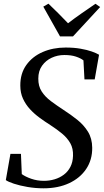

<svg xmlns="http://www.w3.org/2000/svg" viewBox="-20 -1009 566 1040"><path d="M216 11Q172 11 129.5 3.8Q87 -3.5 55.2 -14Q23.5 -24.5 11.5 -33.5L36.5 -175.5H93.5L98 -66Q117 -52 149 -40.8Q181 -29.5 218 -29.5Q248 -29.5 275.8 -37.8Q303.5 -46 325.8 -62.8Q348 -79.5 361.2 -105Q374.5 -130.5 375.5 -165Q377 -204.5 360.8 -233.2Q344.5 -262 316 -285.5Q287.5 -309 252 -332Q223.5 -350 194.8 -371Q166 -392 142.5 -417.5Q119 -443 104.5 -474.5Q90 -506 90 -545.5Q89.5 -610.5 122.5 -656.8Q155.5 -703 211.2 -727.2Q267 -751.5 335.5 -751.5Q380.5 -751.5 416.2 -745.2Q452 -739 477.2 -730Q502.5 -721 516.5 -712.5L493 -579H437.5L432 -682Q417.5 -693.5 391.8 -702.2Q366 -711 328.5 -711Q292 -711 260 -696.2Q228 -681.5 207.8 -653Q187.5 -624.5 187.5 -583.5Q187 -542.5 205.8 -513.5Q224.5 -484.5 256 -461Q287.5 -437.5 325 -413Q363 -388.5 398.2 -360.5Q433.5 -332.5 456.2 -296Q479 -259.5 479.5 -208.5Q480 -143.5 447 -94Q414 -44.5 354.5 -16.8Q295 11 216 11ZM305 -812 214.5 -973 242.5 -989Q269.5 -963 296 -936.8Q322.5 -910.5 348.5 -883Q383 -909.5 420.2 -935.5Q457.5 -961.5 497 -988.5L522.5 -971L375.5 -812Z"/></svg>

Font: Merriweather 72pt
Style: Italic
Weight: 400
Italic angle: -7.8°
Version: Version 2.101